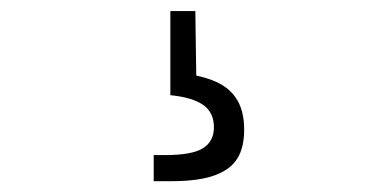

<svg xmlns="http://www.w3.org/2000/svg" viewBox="-20 -44 660 346"><path d="M420 190Q420 221.5 407.8 241.5Q395.5 261.5 366.8 272Q338 282.5 289 282.5H257V235.5H276.5Q326.5 235.5 346 223Q365.5 210.5 365.5 185.5Q365.5 158.5 346 145Q326.5 131.5 287 127.5V-24H332L334 114L318.5 89.5Q352 94.5 374.2 105.8Q396.5 117 408.2 137.5Q420 158 420 190Z"/></svg>

Font: Monaspace Argon Var
Style: Regular
Weight: 400
Designer: Riley Cran and the Lettermatic Team
Version: Version 1.000 (Monaspace Argon Var)